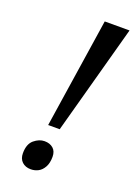

<svg xmlns="http://www.w3.org/2000/svg" viewBox="-139 -775 611 844"><g transform="rotate(20 166.5 -353.0)"><path d="M122 -201 200 -714H316L176 -201ZM116 8Q91 8 75.5 -6.5Q60 -21 60 -47Q60 -90 83.5 -109.5Q107 -129 132 -129Q157 -129 172.5 -115.5Q188 -102 188 -76Q188 -47 177.5 -28Q167 -9 151 -0.5Q135 8 116 8Z"/></g></svg>

Font: Noto Serif Tamil
Style: Italic
Weight: 400
Italic angle: -12°
Designer: Indian Type Foundry, Tom Grace, and the Monotype Design Team
Foundry: Monotype Imaging Inc.
Version: Version 2.003